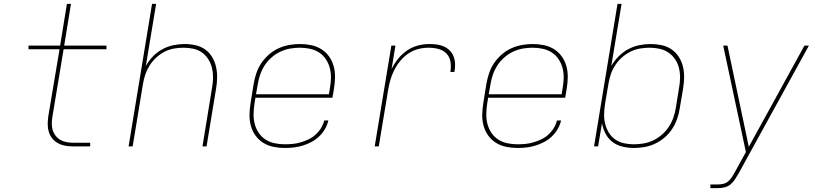

<svg xmlns="http://www.w3.org/2000/svg" viewBox="-20 -755 4240 990"><path d="M358 0Q338 0 317.5 -3.5Q297 -7 280 -16Q263 -25 250.5 -40Q238 -55 232 -74Q226 -93 226 -113.5Q226 -134 229 -155L287 -501H127V-520H290L325 -735H346L311 -520H529V-501H308L250 -152Q247 -134 247 -116.5Q247 -99 252 -83Q257 -67 267.5 -54Q278 -41 292.5 -33Q307 -25 324 -22Q341 -19 358 -19H445V0Z M643 0 764 -735H785L732 -415Q747 -442 769 -464.5Q791 -487 818 -501.5Q845 -516 874.5 -522Q904 -528 932 -528Q961 -528 989 -521.5Q1017 -515 1038.5 -499.5Q1060 -484 1074 -460.5Q1088 -437 1094 -410Q1100 -383 1099.5 -354.5Q1099 -326 1094 -297L1045 0H1024L1073 -300Q1078 -326 1078.5 -352Q1079 -378 1073.5 -402.5Q1068 -427 1055 -448Q1042 -469 1022.5 -483.5Q1003 -498 978 -503.5Q953 -509 926 -509Q902 -509 876.5 -504.5Q851 -500 828 -488Q805 -476 785 -457.5Q765 -439 751 -416.5Q737 -394 729 -370Q721 -346 717 -321L664 0Z M1448 8Q1418 8 1389.5 2Q1361 -4 1337.5 -18.5Q1314 -33 1297.5 -56Q1281 -79 1273.5 -106.5Q1266 -134 1266.5 -163.5Q1267 -193 1272 -223L1288 -323Q1293 -351 1302 -378Q1311 -405 1327.5 -429.5Q1344 -454 1367 -474Q1390 -494 1416.5 -506Q1443 -518 1471 -523Q1499 -528 1527 -528Q1556 -528 1585 -522Q1614 -516 1637.5 -501Q1661 -486 1677 -463.5Q1693 -441 1700.5 -413.5Q1708 -386 1707.5 -356.5Q1707 -327 1702 -297L1694 -251H1297L1292 -220Q1288 -193 1287.5 -166.5Q1287 -140 1293.5 -115.5Q1300 -91 1314 -70Q1328 -49 1349 -35.5Q1370 -22 1395.5 -16.5Q1421 -11 1448 -11Q1469 -11 1489.5 -13Q1510 -15 1530.5 -21Q1551 -27 1571 -36.5Q1591 -46 1607.5 -61Q1624 -76 1635.5 -95Q1647 -114 1652 -134H1673Q1668 -111 1655.5 -89.5Q1643 -68 1625 -51Q1607 -34 1585 -22.5Q1563 -11 1540 -4Q1517 3 1494 5.5Q1471 8 1448 8ZM1300 -269H1676L1681 -300Q1686 -327 1686.5 -353.5Q1687 -380 1680.5 -404.5Q1674 -429 1660 -450Q1646 -471 1625 -484.5Q1604 -498 1578.5 -503.5Q1553 -509 1526 -509Q1501 -509 1475.5 -504.5Q1450 -500 1425.5 -488.5Q1401 -477 1380 -458.5Q1359 -440 1344.5 -417.5Q1330 -395 1321.5 -370Q1313 -345 1309 -320Z M1912 0 1998 -520H2019L1999 -398Q2012 -426 2032 -451Q2052 -476 2078 -494Q2104 -512 2134 -520Q2164 -528 2193 -528Q2213 -528 2232.5 -525.5Q2252 -523 2269.5 -515Q2287 -507 2300 -493.5Q2313 -480 2319.5 -462Q2326 -444 2326.5 -424Q2327 -404 2323 -384H2302Q2307 -410 2303 -435.5Q2299 -461 2282.5 -478.5Q2266 -496 2241 -502.5Q2216 -509 2190 -509Q2163 -509 2136 -502Q2109 -495 2085.5 -479Q2062 -463 2043.5 -440.5Q2025 -418 2012.5 -393Q2000 -368 1992.5 -341.5Q1985 -315 1981 -289L1933 0Z M2648 8Q2618 8 2589.5 2Q2561 -4 2537.5 -18.5Q2514 -33 2497.5 -56Q2481 -79 2473.5 -106.5Q2466 -134 2466.5 -163.5Q2467 -193 2472 -223L2488 -323Q2493 -351 2502 -378Q2511 -405 2527.5 -429.5Q2544 -454 2567 -474Q2590 -494 2616.5 -506Q2643 -518 2671 -523Q2699 -528 2727 -528Q2756 -528 2785 -522Q2814 -516 2837.5 -501Q2861 -486 2877 -463.5Q2893 -441 2900.5 -413.5Q2908 -386 2907.5 -356.5Q2907 -327 2902 -297L2894 -251H2497L2492 -220Q2488 -193 2487.5 -166.5Q2487 -140 2493.5 -115.5Q2500 -91 2514 -70Q2528 -49 2549 -35.5Q2570 -22 2595.5 -16.5Q2621 -11 2648 -11Q2669 -11 2689.5 -13Q2710 -15 2730.5 -21Q2751 -27 2771 -36.5Q2791 -46 2807.5 -61Q2824 -76 2835.5 -95Q2847 -114 2852 -134H2873Q2868 -111 2855.5 -89.5Q2843 -68 2825 -51Q2807 -34 2785 -22.5Q2763 -11 2740 -4Q2717 3 2694 5.5Q2671 8 2648 8ZM2500 -269H2876L2881 -300Q2886 -327 2886.5 -353.5Q2887 -380 2880.5 -404.5Q2874 -429 2860 -450Q2846 -471 2825 -484.5Q2804 -498 2778.5 -503.5Q2753 -509 2726 -509Q2701 -509 2675.5 -504.5Q2650 -500 2625.5 -488.5Q2601 -477 2580 -458.5Q2559 -440 2544.5 -417.5Q2530 -395 2521.5 -370Q2513 -345 2509 -320Z M3249 8Q3219 8 3189.5 1Q3160 -6 3138 -23Q3116 -40 3102.5 -65.5Q3089 -91 3084 -120L3064 0H3043L3164 -735H3185L3132 -415Q3147 -441 3169.5 -464Q3192 -487 3219.5 -501.5Q3247 -516 3276.5 -522Q3306 -528 3335 -528Q3364 -528 3392 -522Q3420 -516 3442.5 -500.5Q3465 -485 3480 -462Q3495 -439 3501.5 -411.5Q3508 -384 3507.5 -355Q3507 -326 3502 -297L3485 -197Q3481 -169 3471.5 -142Q3462 -115 3446 -90.5Q3430 -66 3407.5 -46.5Q3385 -27 3358.5 -14.5Q3332 -2 3304 3Q3276 8 3249 8ZM3249 -11Q3274 -11 3299.5 -15.5Q3325 -20 3349 -31.5Q3373 -43 3394 -61.5Q3415 -80 3429.5 -102.5Q3444 -125 3452.5 -150Q3461 -175 3465 -200L3481 -300Q3486 -326 3486.5 -352.5Q3487 -379 3481 -404Q3475 -429 3461 -449.5Q3447 -470 3426.5 -484Q3406 -498 3380.5 -503.5Q3355 -509 3329 -509Q3304 -509 3278.5 -504.5Q3253 -500 3229.5 -488Q3206 -476 3186 -458Q3166 -440 3151.5 -417.5Q3137 -395 3129 -370.5Q3121 -346 3117 -321L3100 -221Q3096 -195 3095 -168.5Q3094 -142 3100 -117.5Q3106 -93 3119 -71.5Q3132 -50 3152 -36Q3172 -22 3197 -16.5Q3222 -11 3249 -11Z M3643 215V196H3683Q3697 196 3711 192.5Q3725 189 3736 179Q3747 169 3755 156.5Q3763 144 3770 131L3826 29L3709 -520H3731L3841 2L4128 -520H4151L3788 140Q3779 155 3769.5 170Q3760 185 3746.5 196Q3733 207 3716 211Q3699 215 3683 215Z"/></svg>

Font: Iosevka SS04 Th Ex Obl
Style: Regular
Weight: 100
Width: 7
Italic angle: -9°
Monospace: yes
Designer: Belleve Invis
Foundry: Belleve Invis
Version: Version 19.0.0; ttfautohint (v1.8.4)